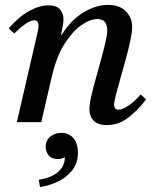

<svg xmlns="http://www.w3.org/2000/svg" viewBox="-20 -500 635 786"><path d="M191 -182 149 0H49L131 -355Q138 -384 138 -393Q138 -417 120 -417Q106 -417 83.5 -401.5Q61 -386 39 -363Q32 -368 26.5 -373Q21 -378 16 -384Q56 -431 98.5 -454.5Q141 -478 178 -478Q212 -478 226 -461Q240 -444 240 -421Q240 -409 236.5 -392.5Q233 -376 230 -358H233Q271 -419 322.5 -449.5Q374 -480 422 -480Q470 -480 495.5 -453.5Q521 -427 521 -389Q521 -368 513.5 -333Q506 -298 495 -258Q484 -218 473 -179.5Q462 -141 454.5 -111.5Q447 -82 447 -70Q447 -63 451 -57Q455 -51 465 -51Q482 -51 508 -69Q534 -87 555 -113Q568 -104 578 -93Q544 -48 504.5 -18Q465 12 417 12Q380 12 363 -6.5Q346 -25 346 -53Q346 -73 353.5 -106Q361 -139 372 -178Q383 -217 393.5 -255.5Q404 -294 411.5 -326Q419 -358 419 -376Q419 -396 410 -409Q401 -422 378 -422Q349 -422 313 -397Q277 -372 244.5 -321Q212 -270 193 -190ZM231 44Q263 44 281 66Q299 88 299 125Q299 165 278 194Q257 223 221.5 241Q186 259 144 266Q143 261 141 250.5Q139 240 139 236Q190 228 217.5 204Q245 180 245 148V143Q234 151 218 151Q191 151 179 135.5Q167 120 167 101Q167 74 186 59Q205 44 231 44Z"/></svg>

Font: Castoro
Style: Italic
Weight: 400
Italic angle: -11°
Designer: John Hudson with Paul Hanslow, assisted by Kaja Sojewska.
Foundry: Tiro Typeworks Ltd.
Version: Version 2.04